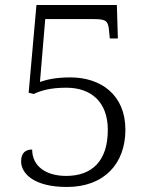

<svg xmlns="http://www.w3.org/2000/svg" viewBox="-20 -734 599 764"><path d="M246 10C395 10 479 -83 479 -218C479 -357 381 -426 260 -426C202 -426 165 -417 139 -408L160 -658H355C403 -658 411 -650 414 -610L417 -581H449L445 -714H125L94 -365L114 -360C144 -374 181 -385 244 -385C342 -385 409 -329 409 -217C409 -92 345 -34 243 -34C165 -34 108 -71 108 -139C80 -139 64 -124 64 -92C64 -43 116 10 246 10Z"/></svg>

Font: Noto Serif Light
Style: Regular
Weight: 300
Designer: Monotype Design Team
Foundry: Monotype Imaging Inc.
Version: Version 2.013